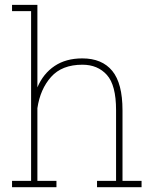

<svg xmlns="http://www.w3.org/2000/svg" viewBox="-20 -782 664 802"><path d="M215.8 -26.4V0H30.3V-26.4H109.9V-735.4H30.3V-761.7H136.2V-417Q160.6 -474.6 208 -506.3Q255.4 -538.1 323.7 -538.1Q406.2 -538.1 449 -485.8Q491.7 -433.6 491.7 -321.3V-26.4H571.3V0H385.3V-26.4H464.8V-322.3Q464.8 -426.3 426.5 -469Q388.2 -511.7 324.2 -511.7Q238.8 -511.7 193.4 -460.7Q147.9 -409.7 136.2 -330.1V-26.4Z"/></svg>

Font: Hanuman Thin
Style: Regular
Weight: 100
Designer: Danh Hong
Version: Version 8.002; ttfautohint (v1.8.3)